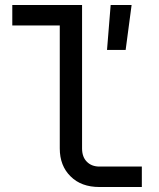

<svg xmlns="http://www.w3.org/2000/svg" viewBox="-20 -750 639 770"><path d="M409.2 -549.8 423.8 -730H507.8L483.9 -549.8ZM378.9 0Q305.7 0 263.2 -42.5Q219.7 -85 219.7 -154.8V-647.9H29.3V-730H309.1V-154.8Q309.1 -120.6 328.1 -101.6Q347.2 -82 378.9 -82H548.8V0Z"/></svg>

Font: UDEV Gothic 35
Style: Regular
Weight: 400
Version: v2.1.0; ttfautohint (v1.8.4.7-5d5b-dirty) -l 6 -r 45 -G 200 